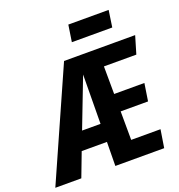

<svg xmlns="http://www.w3.org/2000/svg" viewBox="-205 -1017 1068 1145"><g transform="rotate(-20 329.5 -444.0)"><path d="M611.8 -888.2 596.2 -782.2H339.8L356 -888.2ZM675.8 -581.1H470.2L471.2 -405.8H663.1L646 -294.9H472.2L473.1 -113.8H659.2L641.1 0H331.1L333 -151.9H172.9L115.2 0H-49.8L257.8 -692.9H709ZM216.8 -266.1H334L336.9 -578.1Z"/></g></svg>

Font: Fira Sans Compressed
Style: Bold Italic
Weight: 700
Width: 3
Italic angle: -8°
Designer: Carrois Corporate & Edenspiekermann AG
Foundry: Carrois Corporate GbR & Edenspiekermann AG
Version: Version 4.203;PS 004.203;hotconv 1.0.88;makeotf.lib2.5.64775